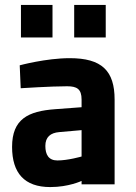

<svg xmlns="http://www.w3.org/2000/svg" viewBox="-20 -748 551 779"><path d="M311 -113C311 -113 256 -97 213 -97C177 -97 164 -121 164 -156C164 -192 185 -209 220 -212L311 -220ZM445 -344C445 -461 393 -512 263 -512C167 -512 60 -483 60 -483L64 -390C64 -390 186 -398 252 -398C292 -398 311 -387 311 -344V-313L204 -305C94 -297 29 -265 29 -152C29 -46 79 11 184 11C259 11 311 -14 311 -14C311 -13 311 0 311 0H445V-344ZM409 -596V-728H281V-596ZM193 -596V-728H65V-596Z"/></svg>

Font: RazerF5
Style: Bold
Weight: 700
Foundry: Razer Inc.
Version: Version 2